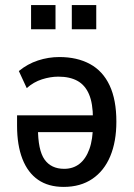

<svg xmlns="http://www.w3.org/2000/svg" viewBox="-20 -725 526 754"><path d="M230 9Q170 9 129.5 -19Q89 -47 68 -101Q47 -155 47 -231V-272H361V-206H115L129 -224Q129 -135 155 -98.5Q181 -62 232 -62Q267 -62 292 -81.5Q317 -101 331 -139.5Q345 -178 345 -236V-259Q345 -319 329.5 -355Q314 -391 284 -407.5Q254 -424 209 -424Q178 -424 145 -413.5Q112 -403 85 -379L54 -446Q88 -474 129 -487.5Q170 -501 213 -501Q283 -501 333.5 -473.5Q384 -446 410.5 -389.5Q437 -333 437 -247Q437 -169 413 -111.5Q389 -54 342.5 -22.5Q296 9 230 9ZM262 -610V-705H358V-610ZM102 -610V-705H198V-610Z"/></svg>

Font: Nunito Sans 10pt Condensed SemiBold
Style: Regular
Weight: 600
Width: 3
Designer: Vernon Adams
Foundry: Vernon Adams
Version: Version 3.101;gftools[0.9.27]